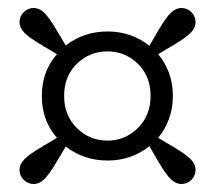

<svg xmlns="http://www.w3.org/2000/svg" viewBox="-20 -570 540 482"><path d="M141 -329Q141 -280 173 -248.5Q205 -217 250 -217Q294 -217 326 -248.5Q358 -280 358 -329Q358 -379 326 -410Q294 -441 250 -441Q205 -441 173 -410Q141 -379 141 -329ZM85 -329Q85 -391 123 -434L86 -456Q52 -476 40.5 -488.5Q29 -501 29 -514Q29 -529 39.5 -539.5Q50 -550 65 -550Q78 -550 90.5 -538.5Q103 -527 123 -493L145 -456Q191 -491 250 -491Q310 -491 355 -455L377 -493Q397 -527 409.5 -538.5Q422 -550 435 -550Q450 -550 460.5 -539.5Q471 -529 471 -514Q471 -501 459.5 -488.5Q448 -476 414 -456L377 -434Q394 -414 404 -387.5Q414 -361 414 -329Q414 -298 404 -271Q394 -244 377 -224L414 -202Q448 -182 459.5 -169.5Q471 -157 471 -144Q471 -129 460.5 -118.5Q450 -108 435 -108Q422 -108 409.5 -119.5Q397 -131 377 -165L355 -203Q310 -167 250 -167Q191 -167 145 -202L123 -165Q103 -131 90.5 -119.5Q78 -108 65 -108Q50 -108 39.5 -118.5Q29 -129 29 -144Q29 -157 40.5 -169.5Q52 -182 86 -202L123 -224Q85 -267 85 -329Z"/></svg>

Font: Source Serif 4 Caption
Style: Regular
Weight: 400
Designer: Frank Grießhammer
Foundry: Adobe Systems Incorporated
Version: Version 4.004;hotconv 1.0.117;makeotfexe 2.5.65602